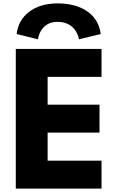

<svg xmlns="http://www.w3.org/2000/svg" viewBox="-20 -1114 693 1134"><path d="M579.7 -825H73.3V0H579.7V-165H261.3V-331H567.7V-496H261.3V-660H579.7ZM204.3 -882C204.3 -882 215.3 -985 319.4 -985C433.1 -985 446.4 -882 446.4 -882L574.7 -913C562.7 -1020 472.7 -1094 319.4 -1094C180.3 -1094 90.3 -1020 78.3 -913Z"/></svg>

Font: Hussar
Style: BdSuprExt
Weight: 700
Foundry: Cannot Into Space Fonts
Version: Version 2.00